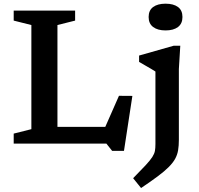

<svg xmlns="http://www.w3.org/2000/svg" viewBox="-20 -760 1053 1016"><path d="M636 38.5H573.5L543 0H210L211 -88.5H564.5L517 -43L609.5 -253L680.5 -252.5ZM284 -627.5V0H52.5V-53L146 -76.5V-627.5L52.5 -651V-704H377.5V-651ZM856 -599Q814.5 -599 790.5 -617Q766.5 -635 766.5 -670Q766.5 -705.5 790.5 -723Q814.5 -740.5 856 -740.5Q898 -740.5 921.8 -723Q945.5 -705.5 945.5 -670Q945.5 -635 921.8 -617Q898 -599 856 -599ZM802.5 -381.5Q797 -385.5 782 -394.2Q767 -403 749.2 -413.2Q731.5 -423.5 716 -432.5V-466L899 -518H934L926.5 -394.5V-20Q926.5 11 922.5 35Q918.5 59 907 80Q895.5 101 873.5 123.2Q851.5 145.5 815.8 172.2Q780 199 726.5 235L684.5 183Q727 140 751 114Q775 88 786 70.8Q797 53.5 799.8 38.5Q802.5 23.5 802.5 2Z"/></svg>

Font: Newsreader 7pt Medium
Style: Regular
Weight: 500
Designer: Hugues Gentile
Foundry: Production Type
Version: Version 1.003